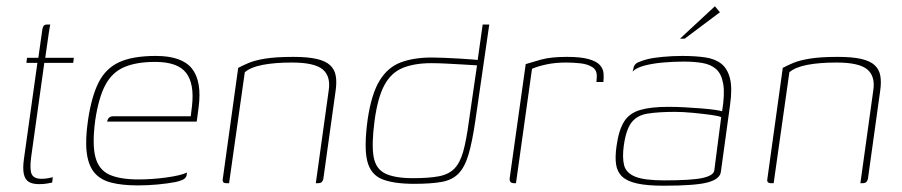

<svg xmlns="http://www.w3.org/2000/svg" viewBox="-20 -583 2872 611"><path d="M105 3Q84 3 72 -4Q60 -11 56 -28.5Q52 -46 56 -76L99 -383H64L66 -399H102L114 -484Q115 -493 117 -497.5Q119 -502 122.5 -503.5Q126 -505 130 -505H140Q140 -505 138.5 -498Q137 -491 135 -476L124 -399H215L213 -383H121L79 -82Q74 -43 81 -28.5Q88 -14 112 -14Q124 -14 134 -16Q144 -18 148 -19L146 -2Q141 -1 130 1Q119 3 105 3Z M419 7Q368 7 333.5 -2Q299 -11 280 -34Q261 -57 256 -97.5Q251 -138 260 -200Q271 -275 293.5 -320Q316 -365 359 -385Q402 -405 476 -405Q559 -405 591 -364.5Q623 -324 612 -241L606 -196H321Q322 -203 326.5 -208Q331 -213 341 -213H587L591 -246Q599 -317 572 -351.5Q545 -386 474 -386Q414 -386 375.5 -369.5Q337 -353 315.5 -313Q294 -273 283 -200Q273 -124 283.5 -83.5Q294 -43 327.5 -27.5Q361 -12 421 -12Q441 -12 463.5 -13.5Q486 -15 508 -18Q530 -21 547.5 -25Q565 -29 575 -34L574 -26Q573 -19 566.5 -14Q560 -9 540 -4Q514 1 482.5 4Q451 7 419 7Z M701 0Q686 0 689 -14L738 -367Q753 -375 772 -383Q791 -391 824.5 -396.5Q858 -402 914 -402Q959 -402 987.5 -395.5Q1016 -389 1030.5 -375.5Q1045 -362 1048.5 -341.5Q1052 -321 1048 -294L1009 -14Q1008 -10 1006 -6.5Q1004 -3 1000.5 -1.5Q997 0 992 0H985L1026 -295Q1033 -340 1007 -362Q981 -384 909 -384Q854 -384 815.5 -376.5Q777 -369 759 -353L709 0Z M1298 2Q1232 2 1195.5 -13Q1159 -28 1148.5 -71.5Q1138 -115 1150 -203Q1162 -284 1188 -326.5Q1214 -369 1255.5 -384.5Q1297 -400 1354 -400Q1369 -400 1393.5 -399Q1418 -398 1443 -396.5Q1468 -395 1487 -393.5Q1506 -392 1511 -391L1499 -384L1516 -505H1537L1493 -201Q1483 -132 1471 -91.5Q1459 -51 1439 -30.5Q1419 -10 1385 -4Q1351 2 1298 2ZM1294 -16Q1345 -16 1376.5 -22Q1408 -28 1426 -46.5Q1444 -65 1454 -100.5Q1464 -136 1472 -196L1498 -375Q1484 -376 1457.5 -377.5Q1431 -379 1403 -380.5Q1375 -382 1353 -382Q1299 -382 1262 -367Q1225 -352 1203.5 -312.5Q1182 -273 1172 -199Q1162 -123 1169 -84Q1176 -45 1206.5 -30.5Q1237 -16 1294 -16Z M1622 0H1616Q1609 0 1605 -3.5Q1601 -7 1602 -16L1653 -379Q1672 -385 1702.5 -393.5Q1733 -402 1784 -402Q1828 -402 1853 -395Q1878 -388 1888.5 -376.5Q1899 -365 1900.5 -351Q1902 -337 1900 -322H1878L1879 -336Q1881 -359 1865.5 -369Q1850 -379 1827 -381.5Q1804 -384 1781 -384Q1747 -384 1719 -378Q1691 -372 1673 -364Z M2092 8Q2040 8 2008 1Q1976 -6 1960 -21Q1944 -36 1940.5 -60Q1937 -84 1942 -118Q1949 -169 1966 -196Q1983 -223 2017 -233Q2051 -243 2107 -243Q2132 -243 2159.5 -241.5Q2187 -240 2212 -238Q2237 -236 2254.5 -233.5Q2272 -231 2278 -229Q2287 -284 2281.5 -316Q2276 -348 2259 -363Q2242 -378 2215.5 -382.5Q2189 -387 2156 -387Q2123 -387 2089.5 -384Q2056 -381 2030 -374Q2004 -367 1993 -355L1995 -362Q1997 -379 2011.5 -385Q2026 -391 2038 -394Q2056 -399 2088 -402Q2120 -405 2151 -405Q2192 -405 2223.5 -400.5Q2255 -396 2275 -380.5Q2295 -365 2303 -333.5Q2311 -302 2303 -247L2274 -36Q2271 -13 2232 -2.5Q2193 8 2092 8ZM2094 -9Q2180 -9 2215 -16.5Q2250 -24 2253 -40L2275 -210Q2268 -214 2242 -217.5Q2216 -221 2184.5 -224Q2153 -227 2129 -227Q2075 -227 2041 -221.5Q2007 -216 1989.5 -193Q1972 -170 1965 -119Q1960 -82 1966 -57.5Q1972 -33 2001 -21Q2030 -9 2094 -9ZM2144 -460 2255 -563 2271 -544 2159 -460Z M2434 0Q2419 0 2422 -14L2471 -367Q2486 -375 2505 -383Q2524 -391 2557.5 -396.5Q2591 -402 2647 -402Q2692 -402 2720.5 -395.5Q2749 -389 2763.5 -375.5Q2778 -362 2781.5 -341.5Q2785 -321 2781 -294L2742 -14Q2741 -10 2739 -6.5Q2737 -3 2733.5 -1.5Q2730 0 2725 0H2718L2759 -295Q2766 -340 2740 -362Q2714 -384 2642 -384Q2587 -384 2548.5 -376.5Q2510 -369 2492 -353L2442 0Z"/></svg>

Font: Genos Thin
Style: Italic
Weight: 100
Italic angle: -8°
Designer: Robert E. Leuschke
Foundry: Robert E. Leuschke
Version: Version 1.010